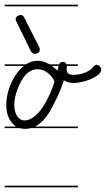

<svg xmlns="http://www.w3.org/2000/svg" viewBox="-20 -562 453 821"><path d="M313 -14H111Q99 -11 87 -11Q75 -11 65 -14H0V-21H49Q39 -27 31 -37Q20 -50 13.5 -68.5Q7 -87 7 -112Q7 -146 17.5 -179.5Q28 -213 46 -240Q62 -264 82 -280H0V-287H91Q114 -302 141 -302Q165 -302 186 -290Q189 -289 192 -287H233Q236 -297 248 -297Q257 -297 261 -292Q263 -289 264 -287H313V-280H266Q266 -275 265 -271Q265 -267 265 -263Q265 -254 271.5 -248Q278 -242 297 -242Q308 -242 320 -244.5Q332 -247 343.5 -251.5Q355 -256 364.5 -262.5Q374 -269 380 -277Q386 -285 393 -285Q400 -285 406.5 -278.5Q413 -272 413 -266Q413 -252 398.5 -241Q384 -230 364 -222Q344 -214 325 -210.5Q306 -207 298 -207Q285 -207 273.5 -209.5Q262 -212 253 -219L250 -209Q246 -197 239.5 -180.5Q233 -164 224 -145Q215 -126 205.5 -108Q196 -90 188 -77Q162 -37 130 -21H313ZM213 -213Q209 -224 201.5 -233.5Q194 -243 184 -250.5Q174 -258 163 -262Q152 -266 142 -266Q113 -266 92 -244.5Q71 -223 55 -181Q41 -144 41 -112Q41 -100 44 -87.5Q47 -75 53 -66Q59 -57 67 -52Q75 -47 85 -47Q106 -47 127 -64Q148 -81 164.5 -106.5Q181 -132 194 -161.5Q207 -191 213 -213ZM148 -360Q150 -356 150 -350Q150 -341 143.5 -336.5Q137 -332 130 -332Q118 -332 112 -343L50 -470Q47 -476 47 -482Q47 -488 54.5 -493Q62 -498 69 -498Q79 -498 84 -486ZM313 239H0V232H313ZM313 -535H0V-542H313ZM226 -260 228 -268 231 -280H202Q214 -271 226 -260Z"/></svg>

Font: Gruenewald VA 1. Klasse
Style: Regular
Weight: 400
Designer: Peter Wiegel
Foundry: Peter Wiegel, nach dem Schriftentwurf von Dr. H. Gr¸newald
Version: Version 0.007